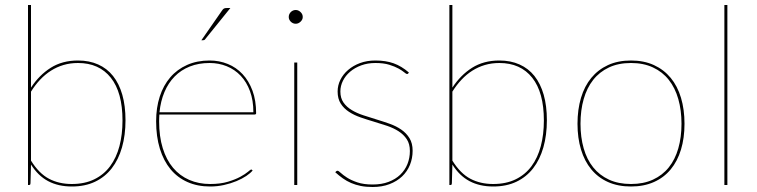

<svg xmlns="http://www.w3.org/2000/svg" viewBox="-20 -740 3028 768"><path d="M104 -97.5Q136 -46 176 -25Q216 -4 267 -4Q319 -4 357.2 -22.8Q395.5 -41.5 420.5 -75.2Q445.5 -109 457.8 -155.5Q470 -202 470 -258Q470 -370.5 423.2 -429.2Q376.5 -488 292 -488Q261 -488 234 -480Q207 -472 183.8 -457.2Q160.5 -442.5 140.5 -421.2Q120.5 -400 104 -373.5ZM104 -389.5Q136.5 -439.5 182.8 -468.8Q229 -498 292 -498Q337 -498 372.5 -482.2Q408 -466.5 432.2 -436Q456.5 -405.5 469.2 -361Q482 -316.5 482 -259Q482 -199.5 468 -150.5Q454 -101.5 427 -66.8Q400 -32 360 -13Q320 6 267.5 6Q213 6 172.5 -15.5Q132 -37 104 -82L102 -7Q102 -4.5 101 -2.2Q100 0 96 0H92V-720H104Z M993.5 -291Q993.5 -338.5 980 -375.2Q966.5 -412 942.8 -437Q919 -462 887 -475Q855 -488 818.5 -488Q774.5 -488 739.2 -474Q704 -460 678.5 -434Q653 -408 637.8 -371.8Q622.5 -335.5 618 -291ZM990.5 -58Q982 -47.5 965.2 -36.2Q948.5 -25 925.8 -15.5Q903 -6 876 0Q849 6 820.5 6Q770 6 730 -11.8Q690 -29.5 662.2 -63Q634.5 -96.5 619.5 -145Q604.5 -193.5 604.5 -255Q604.5 -309 619 -353.8Q633.5 -398.5 661 -430.5Q688.5 -462.5 728.2 -480.2Q768 -498 818.5 -498Q857 -498 891 -484.2Q925 -470.5 950.2 -443.5Q975.5 -416.5 990 -377.2Q1004.5 -338 1004.5 -287Q1004.5 -284.5 1002.8 -283.2Q1001 -282 998.5 -282H617.5Q617 -275 616.8 -268.5Q616.5 -262 616.5 -255Q616.5 -194 631 -147.2Q645.5 -100.5 672.2 -68.8Q699 -37 736.8 -20.5Q774.5 -4 820.5 -4Q861.5 -4 891.5 -13Q921.5 -22 941.5 -33Q961.5 -44 972 -53Q982.5 -62 984.5 -62Q986.5 -62 988.5 -60ZM901.5 -708 800.5 -583Q798 -579 792.5 -579H785.5L867.5 -697Q872 -704 876 -706Q880 -708 888.5 -708Z M1169 -490V0H1157V-490ZM1191 -672Q1191 -661.5 1182.2 -653.2Q1173.5 -645 1163 -645Q1151.5 -645 1143.2 -653.2Q1135 -661.5 1135 -672Q1135 -683.5 1143.2 -691.8Q1151.5 -700 1163 -700Q1173.5 -700 1182.2 -691.8Q1191 -683.5 1191 -672Z M1613.5 -447Q1612 -444 1608.5 -444Q1604.5 -444 1596.8 -450.8Q1589 -457.5 1574.2 -465.8Q1559.5 -474 1537 -481Q1514.5 -488 1481.5 -488Q1450.5 -488 1424.8 -478.5Q1399 -469 1380.5 -453.2Q1362 -437.5 1351.8 -417Q1341.5 -396.5 1341.5 -374Q1341.5 -347.5 1354 -329.8Q1366.5 -312 1386.8 -299.8Q1407 -287.5 1433 -279Q1459 -270.5 1486 -262.2Q1513 -254 1539 -244.8Q1565 -235.5 1585.2 -221.5Q1605.5 -207.5 1618 -187.2Q1630.5 -167 1630.5 -137Q1630.5 -107 1619.8 -80.5Q1609 -54 1588.5 -34.5Q1568 -15 1538.2 -3.5Q1508.5 8 1470.5 8Q1444 8 1423 3.8Q1402 -0.5 1384.5 -8Q1367 -15.5 1351.5 -26.5Q1336 -37.5 1321 -51L1324 -54Q1325.5 -55.5 1326.5 -56.2Q1327.5 -57 1330 -57Q1334 -57 1343 -48.5Q1352 -40 1368.2 -29.5Q1384.5 -19 1409.5 -10.5Q1434.5 -2 1470.5 -2Q1506.5 -2 1534.2 -12.5Q1562 -23 1581 -41.2Q1600 -59.5 1609.8 -83.8Q1619.5 -108 1619.5 -136Q1619.5 -164.5 1607 -183.2Q1594.5 -202 1574.2 -215Q1554 -228 1528 -236.8Q1502 -245.5 1475 -253.5Q1448 -261.5 1422 -270.5Q1396 -279.5 1375.8 -292.8Q1355.5 -306 1343 -325.5Q1330.5 -345 1330.5 -374Q1330.5 -398.5 1341.5 -420.8Q1352.5 -443 1372.5 -460.2Q1392.5 -477.5 1420.2 -487.8Q1448 -498 1481.5 -498Q1523 -498 1554.5 -486.8Q1586 -475.5 1615.5 -450Z M1789.5 -97.5Q1821.5 -46 1861.5 -25Q1901.5 -4 1952.5 -4Q2004.5 -4 2042.8 -22.8Q2081 -41.5 2106 -75.2Q2131 -109 2143.2 -155.5Q2155.5 -202 2155.5 -258Q2155.5 -370.5 2108.8 -429.2Q2062 -488 1977.5 -488Q1946.5 -488 1919.5 -480Q1892.5 -472 1869.2 -457.2Q1846 -442.5 1826 -421.2Q1806 -400 1789.5 -373.5ZM1789.5 -389.5Q1822 -439.5 1868.2 -468.8Q1914.5 -498 1977.5 -498Q2022.5 -498 2058 -482.2Q2093.5 -466.5 2117.8 -436Q2142 -405.5 2154.8 -361Q2167.5 -316.5 2167.5 -259Q2167.5 -199.5 2153.5 -150.5Q2139.5 -101.5 2112.5 -66.8Q2085.5 -32 2045.5 -13Q2005.5 6 1953 6Q1898.5 6 1858 -15.5Q1817.5 -37 1789.5 -82L1787.5 -7Q1787.5 -4.5 1786.5 -2.2Q1785.5 0 1781.5 0H1777.5V-720H1789.5Z M2504 -498Q2555.5 -498 2595.5 -479.8Q2635.5 -461.5 2662.8 -428.5Q2690 -395.5 2704 -348.8Q2718 -302 2718 -245Q2718 -188 2704 -141.8Q2690 -95.5 2662.8 -62.5Q2635.5 -29.5 2595.5 -11.8Q2555.5 6 2504 6Q2452 6 2412.2 -11.8Q2372.5 -29.5 2345.2 -62.5Q2318 -95.5 2304 -141.8Q2290 -188 2290 -245Q2290 -302 2304 -348.8Q2318 -395.5 2345.2 -428.5Q2372.5 -461.5 2412.2 -479.8Q2452 -498 2504 -498ZM2504 -4Q2554 -4 2592 -21.5Q2630 -39 2655.2 -70.5Q2680.5 -102 2693.2 -146.5Q2706 -191 2706 -245Q2706 -299 2693.2 -343.8Q2680.5 -388.5 2655.2 -420.5Q2630 -452.5 2592 -470.2Q2554 -488 2504 -488Q2453.5 -488 2415.8 -470.2Q2378 -452.5 2352.8 -420.5Q2327.5 -388.5 2314.8 -343.8Q2302 -299 2302 -245Q2302 -191 2314.8 -146.5Q2327.5 -102 2352.8 -70.5Q2378 -39 2415.8 -21.5Q2453.5 -4 2504 -4Z M2889.5 -720V0H2877.5V-720Z"/></svg>

Font: Lato 2
Style: Regular
Weight: 100
Designer: Lukasz Dziedzic with Adam Twardoch and Botio Nikoltchev
Foundry: tyPoland Lukasz Dziedzic
Version: Version 2.015; 2015-08-06; http://www.latofonts.com/